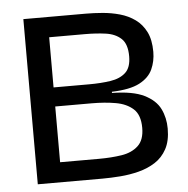

<svg xmlns="http://www.w3.org/2000/svg" viewBox="-45 -608 639 652"><g transform="rotate(-5 274.5 -281.5)"><path d="M58 0V-563H271Q298 -563 328 -560.5Q358 -558 386.5 -550Q415 -542 438 -525.5Q461 -509 474.5 -482Q488 -455 488 -414Q488 -382 475.5 -354.5Q463 -327 430.5 -310Q398 -293 336 -291V-287Q407 -286 445.5 -267Q484 -248 499 -217.5Q514 -187 514 -150Q514 -108 499 -80.5Q484 -53 459 -37Q434 -21 403 -13Q372 -5 339.5 -2.5Q307 0 279 0ZM140 -68H272Q315 -68 350 -73.5Q385 -79 406.5 -99Q428 -119 428 -160Q428 -204 405.5 -224.5Q383 -245 346 -251.5Q309 -258 264 -258H140ZM140 -323H261Q302 -323 334.5 -328Q367 -333 386 -350.5Q405 -368 405 -406Q405 -448 385 -466.5Q365 -485 332.5 -489.5Q300 -494 262 -494H140Z"/></g></svg>

Font: Darker Grotesque Light SemiBold
Style: Regular
Weight: 600
Version: Version 1.000;gftools[0.9.28]